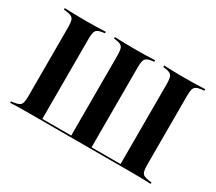

<svg xmlns="http://www.w3.org/2000/svg" viewBox="-109 -787 1126 1003"><g transform="rotate(30 453.5 -285.5)"><path d="M146 -2.4Q121 -2.4 98.8 -2Q76.6 -1.6 59.3 -1.2Q41.9 -0.8 29.8 0V-8.9L45.2 -10.5Q66.1 -13.7 77 -19.4Q87.9 -25 91.5 -38.7Q95.2 -52.4 95.2 -78.2V-492.7Q95.2 -518.5 91.5 -532.3Q87.9 -546 77 -552Q66.1 -558.1 45.2 -560.5L29.8 -562.1V-571Q41.9 -571 59.3 -570.2Q76.6 -569.4 98.8 -569Q121 -568.5 146 -568.5H156.5H166.1Q191.1 -568.5 212.1 -569Q233.1 -569.4 250 -570.2Q266.9 -571 277.4 -571V-562.1L264.5 -560.5Q234.7 -556.5 226.2 -544Q217.7 -531.5 217.7 -492.7V-10.5L216.1 -11.3H691.1L689.5 -10.5V-492.7Q689.5 -531.5 681 -544Q672.6 -556.5 641.9 -560.5L629 -562.1V-571Q641.1 -571 657.7 -570.2Q674.2 -569.4 695.6 -569Q716.9 -568.5 740.3 -568.5H750H761.3Q787.1 -568.5 808.9 -569Q830.6 -569.4 848.4 -570.2Q866.1 -571 877.4 -571V-562.1L862.1 -560.5Q841.1 -558.1 830.2 -552Q819.4 -546 815.7 -532.3Q812.1 -518.5 812.1 -492.7V-2.4H157.3ZM391.9 -3.2V-492.7Q391.9 -531.5 383.5 -544Q375 -556.5 345.2 -560.5L332.3 -562.1V-571Q343.5 -571 360.5 -570.2Q377.4 -569.4 398.4 -569Q419.4 -568.5 443.5 -568.5H453.2H463.7Q487.9 -568.5 508.9 -569Q529.8 -569.4 546.8 -570.2Q563.7 -571 575 -571V-562.1L562.1 -560.5Q532.3 -556.5 523.4 -544Q514.5 -531.5 514.5 -492.7V-3.2ZM812.1 -78.2Q812.1 -52.4 815.7 -38.7Q819.4 -25 830.2 -19.4Q841.1 -13.7 862.1 -10.5L877.4 -8.9V0Q866.1 -0.8 848.4 -1.2Q830.6 -1.6 808.9 -2Q787.1 -2.4 761.3 -2.4H751.6L812.1 -108.9Z"/></g></svg>

Font: Playfair 144pt SemiCondensed
Style: Bold
Weight: 700
Width: 4
Designer: Claus Eggers Sørensen
Foundry: Claus Eggers Sørensen
Version: Version 2.203